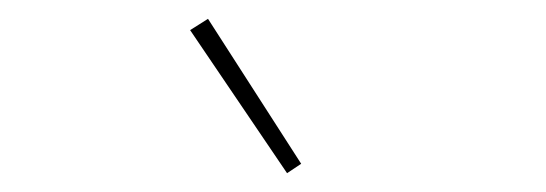

<svg xmlns="http://www.w3.org/2000/svg" viewBox="-20 -771 580 204"><path d="M182 -739 201 -751 300 -597 285 -587Z"/></svg>

Font: IBM Plex Sans Condensed Thin
Style: Regular
Weight: 100
Width: 3
Designer: Mike Abbink, Paul van der Laan, Pieter van Rosmalen
Foundry: Bold Monday
Version: Version 1.3